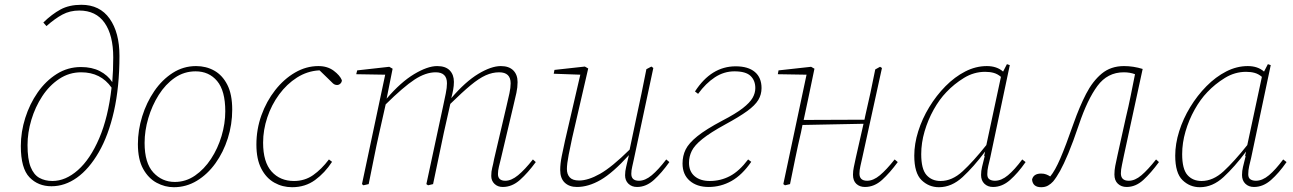

<svg xmlns="http://www.w3.org/2000/svg" viewBox="-20 -769 5399 802"><path d="M95 -163Q95 -104 108 -71.5Q121 -39 144.5 -26Q168 -13 199 -13Q254 -13 305.5 -58.5Q357 -104 394.5 -191.5Q432 -279 446 -403Q401 -467 319 -467Q269 -467 227.5 -439.5Q186 -412 156.5 -367Q127 -322 111 -268.5Q95 -215 95 -163ZM195 9Q139 9 103 -28.5Q67 -66 67 -159Q67 -218 85.5 -276.5Q104 -335 137.5 -383Q171 -431 217 -460Q263 -489 318 -489Q364 -489 397 -472Q430 -455 449 -426Q451 -451 452 -476.5Q453 -502 453 -529Q453 -622 417 -673.5Q381 -725 311 -725Q272 -725 240.5 -708Q209 -691 174 -660L161 -675Q197 -710 233 -729.5Q269 -749 320 -749Q397 -749 438 -691Q479 -633 479 -536Q479 -406 456 -304.5Q433 -203 392.5 -133Q352 -63 301.5 -27Q251 9 195 9Z M706 13Q669 13 634.5 -5.5Q600 -24 578 -63.5Q556 -103 556 -167Q556 -225 574 -283Q592 -341 624.5 -388.5Q657 -436 701.5 -464.5Q746 -493 799 -493Q841 -493 875 -474Q909 -455 929.5 -415Q950 -375 950 -311Q950 -249 931.5 -191Q913 -133 880 -87Q847 -41 802.5 -14Q758 13 706 13ZM710 -9Q756 -9 794.5 -35.5Q833 -62 861.5 -105.5Q890 -149 905.5 -201Q921 -253 921 -304Q921 -390 887 -430.5Q853 -471 797 -471Q749 -471 710 -444Q671 -417 643 -372.5Q615 -328 599.5 -275.5Q584 -223 584 -172Q584 -88 620.5 -48.5Q657 -9 710 -9Z M1200 13Q1160 13 1126 -6Q1092 -25 1071.5 -64.5Q1051 -104 1051 -165Q1051 -229 1072 -287.5Q1093 -346 1129.5 -392.5Q1166 -439 1212.5 -466Q1259 -493 1310 -493Q1348 -493 1374 -473.5Q1400 -454 1408 -434Q1408 -426 1402 -420Q1396 -414 1388 -414Q1378 -414 1370.5 -421Q1363 -428 1348 -443L1315 -475H1312Q1263 -472 1220.5 -445Q1178 -418 1146 -374.5Q1114 -331 1096.5 -278.5Q1079 -226 1079 -173Q1079 -92 1114.5 -52.5Q1150 -13 1208 -13Q1253 -13 1288 -37.5Q1323 -62 1354 -103L1367 -93Q1337 -47 1296 -17Q1255 13 1200 13Z M2080 12Q2059 12 2045.5 -1Q2032 -14 2032 -34Q2032 -53 2036 -68Q2040 -83 2044 -105L2096 -327Q2103 -356 2108 -379.5Q2113 -403 2113 -421Q2113 -467 2065 -467Q2037 -467 2009 -454.5Q1981 -442 1946 -413Q1911 -384 1861 -335L1834 -215Q1823 -161 1811.5 -107.5Q1800 -54 1789 0L1768 5L1761 0L1831 -326Q1837 -354 1842 -378.5Q1847 -403 1847 -421Q1847 -467 1800 -467Q1758 -467 1711.5 -436.5Q1665 -406 1591 -333L1564 -213Q1552 -160 1541.5 -106.5Q1531 -53 1520 0L1498 5L1492 0L1589 -457L1468 -459L1472 -475L1606 -490L1620 -482L1595 -357Q1654 -426 1710 -459.5Q1766 -493 1806 -493Q1841 -493 1858.5 -475Q1876 -457 1876 -427Q1876 -411 1873 -394.5Q1870 -378 1865 -359Q1924 -428 1978 -460.5Q2032 -493 2072 -493Q2106 -493 2124 -475Q2142 -457 2142 -426Q2142 -404 2137 -381Q2132 -358 2124 -325L2072 -105Q2068 -89 2064 -72.5Q2060 -56 2060 -42Q2060 -14 2091 -14Q2116 -14 2144 -37Q2172 -60 2206 -103L2218 -92Q2185 -47 2152 -17.5Q2119 12 2080 12Z M2390 12Q2358 12 2339 -6Q2320 -24 2320 -59Q2320 -85 2326.5 -117Q2333 -149 2340 -181L2404 -457L2293 -461L2296 -477L2423 -491L2437 -483L2370 -193Q2363 -162 2355.5 -123Q2348 -84 2348 -63Q2348 -41 2360 -28Q2372 -15 2399 -15Q2437 -15 2486.5 -43Q2536 -71 2610 -144L2638 -277Q2649 -327 2659.5 -378Q2670 -429 2680 -480L2701 -491L2709 -485L2628 -105Q2625 -90 2621 -73.5Q2617 -57 2617 -43Q2617 -14 2649 -14Q2675 -14 2702.5 -37Q2730 -60 2763 -103L2776 -92Q2744 -47 2711.5 -17.5Q2679 12 2641 12Q2619 12 2605 -1.5Q2591 -15 2591 -37Q2591 -54 2595.5 -72Q2600 -90 2607 -121Q2540 -47 2489 -17.5Q2438 12 2390 12Z M2940 12Q2891 12 2861 -14Q2831 -40 2831 -86Q2831 -118 2844 -144.5Q2857 -171 2893 -200Q2929 -229 2997 -265Q3053 -294 3082.5 -317Q3112 -340 3123.5 -360Q3135 -380 3135 -401Q3135 -433 3115 -452Q3095 -471 3048 -471Q3004 -471 2966 -446Q2928 -421 2896 -377L2883 -387Q2951 -492 3053 -492Q3105 -492 3133 -468.5Q3161 -445 3161 -401Q3161 -374 3147.5 -351.5Q3134 -329 3101 -305Q3068 -281 3009 -249Q2947 -215 2914 -188.5Q2881 -162 2869.5 -138.5Q2858 -115 2858 -89Q2858 -53 2881.5 -33Q2905 -13 2945 -13Q2990 -13 3029 -33.5Q3068 -54 3105 -103L3118 -93Q3080 -38 3035.5 -13Q2991 12 2940 12Z M3259 5 3252 0 3349 -457 3229 -459 3232 -475 3368 -490 3382 -482 3356 -357 3337 -268 3591 -269 3594 -284Q3617 -382 3636 -479L3656 -490L3664 -485L3582 -111Q3578 -93 3574 -75.5Q3570 -58 3570 -44Q3570 -14 3602 -14Q3628 -14 3655.5 -37Q3683 -60 3717 -103L3730 -92Q3697 -47 3664.5 -17.5Q3632 12 3593 12Q3571 12 3557 -1Q3543 -14 3543 -39Q3543 -55 3546.5 -71Q3550 -87 3555 -111L3587 -252L3332 -247L3326 -217Q3313 -162 3302 -108Q3291 -54 3280 0Z M3828 -125Q3828 -63 3850 -38Q3872 -13 3909 -13Q3957 -13 4001 -53.5Q4045 -94 4100 -163L4161 -448Q4147 -460 4131 -464.5Q4115 -469 4095 -469Q4048 -469 4006.5 -443.5Q3965 -418 3933 -384Q3904 -354 3880 -311Q3856 -268 3842 -220Q3828 -172 3828 -125ZM4128 12Q4106 12 4092 -1.5Q4078 -15 4078 -38Q4078 -55 4082 -71.5Q4086 -88 4093 -116L4091 -119L4095 -136Q4047 -72 4001 -29.5Q3955 13 3902 13Q3860 13 3829.5 -16.5Q3799 -46 3799 -119Q3799 -168 3815.5 -220.5Q3832 -273 3861.5 -321.5Q3891 -370 3929.5 -409Q3968 -448 4012 -470.5Q4056 -493 4102 -493Q4144 -493 4170 -470L4186 -501L4198 -497L4116 -109Q4112 -93 4108 -75.5Q4104 -58 4104 -41Q4104 -26 4113 -20Q4122 -14 4136 -14Q4163 -14 4190.5 -37Q4218 -60 4250 -103L4264 -92Q4232 -46 4199 -17Q4166 12 4128 12Z M4329 13Q4294 13 4291 -19Q4297 -44 4329 -44Q4341 -44 4350 -40.5Q4359 -37 4365 -33L4367 -32Q4387 -56 4409 -107Q4431 -158 4465 -255Q4489 -323 4516.5 -376.5Q4544 -430 4582 -461.5Q4620 -493 4675 -493Q4714 -493 4753 -481L4675 -121Q4671 -100 4666.5 -80Q4662 -60 4662 -45Q4662 -14 4695 -14Q4721 -14 4748 -37Q4775 -60 4809 -103L4821 -92Q4788 -47 4756 -17.5Q4724 12 4686 12Q4664 12 4649.5 -1.5Q4635 -15 4635 -40Q4635 -58 4638.5 -76Q4642 -94 4648 -121L4683 -279Q4694 -324 4703 -369Q4712 -414 4721 -459Q4700 -467 4674 -467Q4606 -467 4564 -410Q4522 -353 4487 -249Q4462 -175 4442.5 -128.5Q4423 -82 4408 -55Q4393 -28 4379 -11Q4370 -1 4358 6Q4346 13 4329 13Z M4918 -125Q4918 -63 4940 -38Q4962 -13 4999 -13Q5047 -13 5091 -53.5Q5135 -94 5190 -163L5251 -448Q5237 -460 5221 -464.5Q5205 -469 5185 -469Q5138 -469 5096.5 -443.5Q5055 -418 5023 -384Q4994 -354 4970 -311Q4946 -268 4932 -220Q4918 -172 4918 -125ZM5218 12Q5196 12 5182 -1.5Q5168 -15 5168 -38Q5168 -55 5172 -71.5Q5176 -88 5183 -116L5181 -119L5185 -136Q5137 -72 5091 -29.5Q5045 13 4992 13Q4950 13 4919.5 -16.5Q4889 -46 4889 -119Q4889 -168 4905.5 -220.5Q4922 -273 4951.5 -321.5Q4981 -370 5019.5 -409Q5058 -448 5102 -470.5Q5146 -493 5192 -493Q5234 -493 5260 -470L5276 -501L5288 -497L5206 -109Q5202 -93 5198 -75.5Q5194 -58 5194 -41Q5194 -26 5203 -20Q5212 -14 5226 -14Q5253 -14 5280.5 -37Q5308 -60 5340 -103L5354 -92Q5322 -46 5289 -17Q5256 12 5218 12Z"/></svg>

Font: Source Serif 4 SmText ExtraLight
Style: Italic
Weight: 200
Italic angle: -12°
Designer: Frank Grießhammer
Foundry: Adobe
Version: Version 4.005;hotconv 1.1.0;makeotfexe 2.6.0